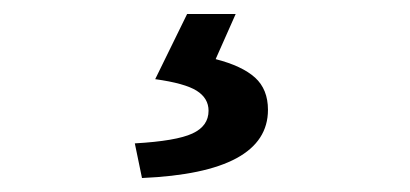

<svg xmlns="http://www.w3.org/2000/svg" viewBox="-20 -23 589 276"><path d="M184.1 232.9 173.8 183.1Q233.4 179.7 256.6 168.9Q279.8 158.2 279.8 136.2Q279.8 118.2 262.7 107.4Q245.6 96.7 203.1 90.8L249 -2.9H318.8L290 62Q328.1 71.8 346.7 88.6Q365.2 105.5 365.2 134.8Q365.2 225.1 184.1 232.9Z"/></svg>

Font: Source Sans 3 Semibold
Style: Regular
Weight: 600
Designer: Paul D. Hunt
Foundry: Adobe
Version: Version 3.052;hotconv 1.1.0;makeotfexe 2.6.0